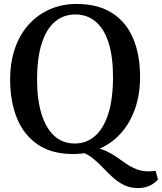

<svg xmlns="http://www.w3.org/2000/svg" viewBox="-20 -772 823 976"><path d="M681.5 184Q640.5 184 609 168Q577.5 152 551 127.5Q524.5 103 499.5 76.5Q474.5 50 446.8 28.8Q419 7.5 384.5 -1.5L451.5 -22.5Q489 -18.5 518.2 -5Q547.5 8.5 572.2 26Q597 43.5 621.5 60.2Q646 77 673.5 88Q701 99 735.5 99Q749.5 99 757.2 98Q765 97 771 96L783 140.5Q763 163 737.2 173.5Q711.5 184 681.5 184ZM356 11Q246 12 174 -36Q102 -84 66.8 -169.8Q31.5 -255.5 31.5 -367.5Q31.5 -455.5 56.2 -526.5Q81 -597.5 126.5 -647.8Q172 -698 234 -725Q296 -752 370 -752Q478.5 -751.5 550 -705.8Q621.5 -660 656.8 -576.8Q692 -493.5 692 -381Q692 -293.5 667.2 -221.5Q642.5 -149.5 597.5 -98Q552.5 -46.5 491 -18.2Q429.5 10 356 11ZM360 -42.5Q419 -42.5 462.8 -80.5Q506.5 -118.5 530.5 -193.8Q554.5 -269 554.5 -380.5Q554.5 -483 532.2 -553.8Q510 -624.5 467 -661.5Q424 -698.5 362.5 -698.5Q303.5 -698.5 260 -662.2Q216.5 -626 192.5 -552.5Q168.5 -479 168.5 -367.5Q168.5 -265.5 191 -192.8Q213.5 -120 256.2 -81.2Q299 -42.5 360 -42.5Z"/></svg>

Font: Merriweather 28pt SemiBold
Style: Regular
Weight: 600
Version: Version 2.100